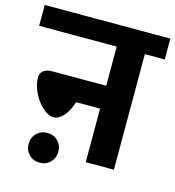

<svg xmlns="http://www.w3.org/2000/svg" viewBox="-131 -787 860 942"><g transform="rotate(15 299.0 -316.0)"><path d="M618 -587H517V0H374V-272H252Q239 -228 215 -200Q191 -172 163 -172Q137 -172 108 -198Q79 -224 59.5 -263.5Q40 -303 40 -341Q40 -363 55.5 -375.5Q71 -388 100 -388H374V-587H-20V-693H618ZM80 -14Q80 -47 101.5 -68.5Q123 -90 156 -90Q188 -90 209.5 -68.5Q231 -47 231 -14Q231 18 209.5 39.5Q188 61 156 61Q123 61 101.5 39.5Q80 18 80 -14Z"/></g></svg>

Font: FiraGOUPP
Style: Bold
Weight: 700
Designer: bBox Type
Foundry: bBox Type GmbH
Version: Version 1.001